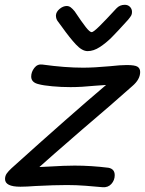

<svg xmlns="http://www.w3.org/2000/svg" viewBox="-20 -777 604 800"><path d="M259 -6Q207 -6 129 -2Q89 1 65 1Q1 1 1 -31Q1 -44 8 -54Q15 -64 28 -76Q272 -296 422 -423L379 -420Q319 -414 274 -414Q235 -414 197.5 -417.5Q160 -421 142 -426Q110 -433 110 -458Q110 -477 123 -494Q136 -511 157 -508Q251 -495 326 -495Q371 -495 437 -501Q482 -506 508 -506Q542 -506 553 -499Q564 -492 564 -477Q564 -446 531 -418Q447 -343 321 -236Q178 -112 144 -81L185 -83Q249 -87 291 -87Q360 -87 432 -78Q458 -73 458 -47Q458 -26 444 -10.5Q430 5 407 3Q375 0 336.5 -3Q298 -6 259 -6ZM530 -727Q530 -718 526.5 -712Q523 -706 514 -695Q469 -645 445.5 -621.5Q422 -598 396 -581Q370 -564 345 -564Q322 -564 296 -592Q270 -620 238 -665Q229 -678 221 -688Q213 -698 213 -713Q214 -728 228.5 -740Q243 -752 258 -752Q267 -752 274.5 -746.5Q282 -741 291 -730Q321 -685 337.5 -664Q354 -643 362 -643Q369 -643 394 -667.5Q419 -692 465 -742Q479 -757 500 -757Q513 -757 521.5 -748.5Q530 -740 530 -727Z"/></svg>

Font: Mali Medium
Style: Italic
Weight: 500
Italic angle: -10°
Version: Version 1.000; ttfautohint (v1.6)